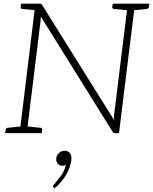

<svg xmlns="http://www.w3.org/2000/svg" viewBox="-20 -726 834 1047"><path d="M87 0 173 -706H196Q202 -706 205.5 -704Q209 -702 211 -697L601 -73Q601 -78 601.5 -85.5Q602 -93 602 -98L677 -706H716L629 0H608Q603 0 599.5 -2Q596 -4 593 -9L203 -635Q202 -629 202 -623.5Q202 -618 201 -610L126 0ZM8 0 11 -18Q11 -23 14.5 -26Q18 -29 22 -29L99 -37L100 0ZM116 0 125 -37 201 -29Q205 -29 208 -26Q211 -23 210 -18L208 0ZM186 -706 177 -670 102 -677Q97 -678 94.5 -680.5Q92 -683 93 -688L95 -706ZM686 -706 676 -670 602 -677Q597 -678 594.5 -680.5Q592 -683 592 -688L595 -706ZM794 -706 792 -688Q791 -683 788 -680.5Q785 -678 780 -677L703 -670V-706ZM277 301 272 295Q271 293 270 291.5Q269 290 269 288Q270 284 275 280Q293 258 312.5 232.5Q332 207 339 172Q335 175 330.5 176.5Q326 178 321 178Q304 178 294.5 166.5Q285 155 287 136Q289 120 302 108Q315 96 332 96Q352 96 362 110Q372 124 369 147Q364 189 339 230Q314 271 277 301Z"/></svg>

Font: Aleo ExtraLight
Style: Italic
Weight: 250
Italic angle: -7°
Designer: Alessio Laiso
Foundry: Alessio Laiso
Version: Version 2.001;gftools[0.9.29]